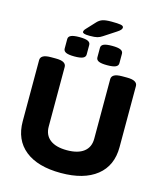

<svg xmlns="http://www.w3.org/2000/svg" viewBox="-145 -1133 1057 1247"><g transform="rotate(15 383.0 -509.5)"><path d="M383 8Q227 8 142.5 -60Q58 -128 58 -253V-664Q58 -682 74.5 -692Q91 -702 128 -702H160Q197 -702 213.5 -692Q230 -682 230 -664V-263Q230 -206 269.5 -175.5Q309 -145 383 -145Q457 -145 496.5 -175.5Q536 -206 536 -263V-664Q536 -682 552.5 -692Q569 -702 607 -702H638Q675 -702 692 -692Q709 -682 709 -664V-253Q709 -128 623.5 -60Q538 8 383 8ZM493 -746Q453 -746 436 -754Q419 -762 419 -779V-843Q419 -860 436 -868Q453 -876 493 -876Q532 -876 549.5 -868Q567 -860 567 -843V-779Q567 -762 549.5 -754Q532 -746 493 -746ZM273 -746Q234 -746 216.5 -754Q199 -762 199 -779V-843Q199 -860 216.5 -868Q234 -876 273 -876Q312 -876 329.5 -868Q347 -860 347 -843V-779Q347 -762 329.5 -754Q312 -746 273 -746ZM334 -901Q306 -901 296 -905Q286 -909 286 -915Q286 -919 288.5 -925Q291 -931 300 -940L353 -997Q368 -1013 387.5 -1020Q407 -1027 448 -1027Q491 -1027 510 -1023.5Q529 -1020 529 -1008Q529 -1001 522.5 -993Q516 -985 499 -974L418 -921Q402 -910 385 -905.5Q368 -901 334 -901Z"/></g></svg>

Font: Asap Semi Expanded ExtraBold
Style: Regular
Weight: 800
Width: 6
Designer: Pablo Cosgaya
Foundry: Omnibus-Type
Version: Version 3.001; ttfautohint (v1.8.4.7-5d5b)